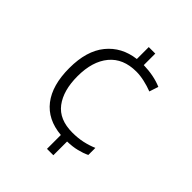

<svg xmlns="http://www.w3.org/2000/svg" viewBox="-204 -847 979 979"><g transform="rotate(45 285.5 -357.0)"><path d="M346 -641Q384 -640 416.5 -633.5Q449 -627 477 -615L461 -566Q433 -577 401.5 -584Q370 -591 343 -591Q248 -591 197.5 -530Q147 -469 147 -362Q147 -259 192 -199.5Q237 -140 332 -140Q372 -140 406 -147.5Q440 -155 470 -168V-117Q445 -105 414.5 -97.5Q384 -90 345 -89V10H299V-90Q196 -99 142 -168.5Q88 -238 88 -362Q88 -486 145 -556Q202 -626 299 -638V-724H346Z"/></g></svg>

Font: Noto Sans Cherokee Light
Style: Regular
Weight: 300
Designer: Monotype Design Team
Foundry: Monotype Imaging Inc.
Version: Version 2.001; ttfautohint (v1.8.4.7-5d5b)